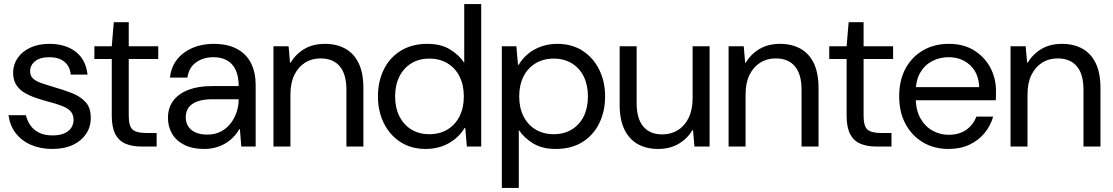

<svg xmlns="http://www.w3.org/2000/svg" viewBox="-20 -725 5506 950"><path d="M239 12Q180 12 133 -8.5Q86 -29 57.5 -66.5Q29 -104 22 -155H108Q114 -130 129 -107Q144 -84 171.5 -69.5Q199 -55 240 -55Q276 -55 299 -65.5Q322 -76 333 -93.5Q344 -111 344 -131Q344 -158 329.5 -174Q315 -190 286.5 -201Q258 -212 219 -222Q189 -230 158 -240.5Q127 -251 101.5 -266Q76 -281 60.5 -305Q45 -329 45 -365Q45 -405 67 -437.5Q89 -470 129.5 -489Q170 -508 225 -508Q304 -508 354.5 -469Q405 -430 413 -356H330Q326 -397 298.5 -419.5Q271 -442 224 -442Q178 -442 153.5 -422Q129 -402 129 -372Q129 -352 141.5 -338.5Q154 -325 180.5 -315.5Q207 -306 247 -294Q293 -281 334.5 -265Q376 -249 402.5 -221Q429 -193 429 -144Q430 -99 406.5 -63.5Q383 -28 340.5 -8Q298 12 239 12Z M679 0Q634 0 601 -14Q568 -28 550.5 -61.5Q533 -95 533 -152V-433H447V-496H533L543 -615H617V-496H763V-433H617V-152Q617 -101 636 -84Q655 -67 703 -67H755V0Z M991 12Q931 12 890.5 -9Q850 -30 830.5 -65Q811 -100 811 -141Q811 -192 837.5 -227Q864 -262 912.5 -280.5Q961 -299 1027 -299H1161Q1161 -347 1146 -379Q1131 -411 1103 -426.5Q1075 -442 1036 -442Q987 -442 951 -417Q915 -392 907 -341H821Q827 -395 857 -432Q887 -469 933.5 -488.5Q980 -508 1036 -508Q1107 -508 1153.5 -482.5Q1200 -457 1222.5 -411.5Q1245 -366 1245 -305V0H1174L1167 -86H1164Q1151 -63 1133 -45Q1115 -27 1093.5 -14.5Q1072 -2 1046 5Q1020 12 991 12ZM1005 -59Q1043 -59 1071.5 -73.5Q1100 -88 1120 -113Q1140 -138 1150.5 -169.5Q1161 -201 1161 -234H1034Q985 -234 955 -222.5Q925 -211 912 -191Q899 -171 899 -145Q899 -119 911.5 -99.5Q924 -80 948 -69.5Q972 -59 1005 -59Z M1333 0V-496H1408L1415 -415H1418Q1444 -458 1486.5 -483Q1529 -508 1588 -508Q1645 -508 1688 -484.5Q1731 -461 1754.5 -412.5Q1778 -364 1778 -290V0H1694V-281Q1694 -358 1661 -397Q1628 -436 1566 -436Q1523 -436 1489.5 -415Q1456 -394 1436.5 -354.5Q1417 -315 1417 -257V0Z M2087 12Q2014 12 1961 -22.5Q1908 -57 1879 -116Q1850 -175 1850 -248Q1850 -322 1879 -381Q1908 -440 1963 -474Q2018 -508 2095 -508Q2162 -508 2207.5 -480Q2253 -452 2277 -414V-705H2361V0H2290L2282 -92H2279Q2259 -59 2230 -36Q2201 -13 2165 -0.5Q2129 12 2087 12ZM2104 -61Q2156 -61 2194.5 -84.5Q2233 -108 2254 -150Q2275 -192 2275 -248Q2275 -304 2254 -346Q2233 -388 2194.5 -411.5Q2156 -435 2104 -435Q2053 -435 2015 -411.5Q1977 -388 1956 -346Q1935 -304 1935 -248Q1935 -192 1956 -150Q1977 -108 2015 -84.5Q2053 -61 2104 -61Z M2463 205V-496H2535L2543 -404H2546Q2566 -437 2594.5 -460Q2623 -483 2659.5 -495.5Q2696 -508 2737 -508Q2810 -508 2863 -473.5Q2916 -439 2945 -380Q2974 -321 2974 -248Q2974 -174 2945 -115Q2916 -56 2861.5 -22Q2807 12 2729 12Q2662 12 2617 -16Q2572 -44 2547 -82V205ZM2720 -61Q2771 -61 2809.5 -84.5Q2848 -108 2868.5 -150Q2889 -192 2889 -248Q2889 -304 2868.5 -346Q2848 -388 2809.5 -411.5Q2771 -435 2720 -435Q2668 -435 2629.5 -411.5Q2591 -388 2570 -346Q2549 -304 2549 -248Q2549 -192 2570 -150Q2591 -108 2629.5 -84.5Q2668 -61 2720 -61Z M3236 12Q3179 12 3136.5 -11.5Q3094 -35 3070 -83.5Q3046 -132 3046 -206V-496H3130V-215Q3130 -138 3163 -99Q3196 -60 3257 -60Q3300 -60 3334 -81Q3368 -102 3387.5 -142Q3407 -182 3407 -239V-496H3491V0H3416L3409 -81H3406Q3381 -39 3338 -13.5Q3295 12 3236 12Z M3585 0V-496H3660L3667 -415H3670Q3696 -458 3738.5 -483Q3781 -508 3840 -508Q3897 -508 3940 -484.5Q3983 -461 4006.5 -412.5Q4030 -364 4030 -290V0H3946V-281Q3946 -358 3913 -397Q3880 -436 3818 -436Q3775 -436 3741.5 -415Q3708 -394 3688.5 -354.5Q3669 -315 3669 -257V0Z M4315 0Q4270 0 4237 -14Q4204 -28 4186.5 -61.5Q4169 -95 4169 -152V-433H4083V-496H4169L4179 -615H4253V-496H4399V-433H4253V-152Q4253 -101 4272 -84Q4291 -67 4339 -67H4391V0Z M4673 12Q4602 12 4547 -20.5Q4492 -53 4460.5 -111.5Q4429 -170 4429 -248Q4429 -327 4460 -385Q4491 -443 4546.5 -475.5Q4602 -508 4675 -508Q4748 -508 4800 -475.5Q4852 -443 4880 -390.5Q4908 -338 4908 -276Q4908 -266 4908 -254.5Q4908 -243 4907 -229H4492V-294H4825Q4822 -364 4779.5 -403Q4737 -442 4673 -442Q4630 -442 4593 -423Q4556 -404 4533.5 -366Q4511 -328 4511 -271V-243Q4511 -181 4534 -140Q4557 -99 4594.5 -78.5Q4632 -58 4673 -58Q4725 -58 4760 -82Q4795 -106 4811 -148H4894Q4881 -102 4851 -66Q4821 -30 4776.5 -9Q4732 12 4673 12Z M4980 0V-496H5055L5062 -415H5065Q5091 -458 5133.5 -483Q5176 -508 5235 -508Q5292 -508 5335 -484.5Q5378 -461 5401.5 -412.5Q5425 -364 5425 -290V0H5341V-281Q5341 -358 5308 -397Q5275 -436 5213 -436Q5170 -436 5136.5 -415Q5103 -394 5083.5 -354.5Q5064 -315 5064 -257V0Z"/></svg>

Font: DM Sans 36pt
Style: Regular
Weight: 400
Designer: Colophon Foundry, Jonny Pinhorn
Foundry: Colophon Foundry
Version: Version 4.004;gftools[0.9.30]